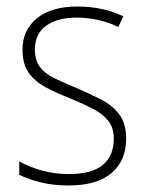

<svg xmlns="http://www.w3.org/2000/svg" viewBox="-20 -625 449 589"><path d="M367 -199Q367 -133 322.5 -94.5Q278 -56 190 -56Q142 -56 103 -66Q64 -76 39 -89V-130Q71 -112 110 -101.5Q149 -91 190 -91Q263 -91 296 -119.5Q329 -148 329 -199Q329 -233 312.5 -254Q296 -275 266.5 -290.5Q237 -306 198 -322Q155 -339 121.5 -356.5Q88 -374 68.5 -401Q49 -428 49 -473Q49 -533 93.5 -569Q138 -605 217 -605Q258 -605 294 -597Q330 -589 358 -575L343 -542Q318 -555 284 -563Q250 -571 216 -571Q156 -571 121.5 -546Q87 -521 87 -473Q87 -440 102.5 -419.5Q118 -399 147 -385Q176 -371 215 -355Q256 -337 290.5 -319.5Q325 -302 346 -274Q367 -246 367 -199Z"/></svg>

Font: Noto Sans Malayalam UI SemiCondensed ExtraLight
Style: Regular
Weight: 200
Width: 4
Designer: Jelle Bosma - Monotype Design Team
Foundry: Monotype Imaging Inc.
Version: Version 2.104; ttfautohint (v1.8.4.7-5d5b)